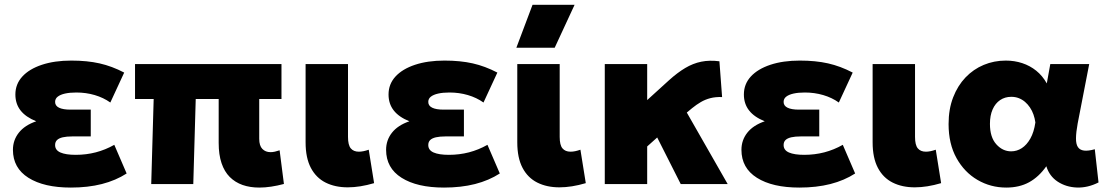

<svg xmlns="http://www.w3.org/2000/svg" viewBox="-20 -790 4760 824"><path d="M284 15Q168.5 15 102 -27Q35.5 -69 35.5 -147Q35.5 -188.5 60.8 -220.5Q86 -252.5 135.5 -269.5Q90.5 -287.5 68.2 -316Q46 -344.5 46 -384.5Q46 -429 75.8 -461.5Q105.5 -494 159.8 -512Q214 -530 286 -530Q354 -530 407.2 -518Q460.5 -506 513 -478.5L453.5 -350Q424 -371 386.5 -382Q349 -393 307.5 -393Q279.5 -393 259.2 -388.5Q239 -384 227.8 -375.2Q216.5 -366.5 216.5 -352.5Q216.5 -336 233.2 -327.8Q250 -319.5 282.5 -319.5H369.5V-204.5H289.5Q266 -204.5 249.5 -200.8Q233 -197 224.8 -189Q216.5 -181 216.5 -167.5Q216.5 -145.5 239.5 -135.5Q262.5 -125.5 305 -125.5Q350 -125.5 391.2 -136.2Q432.5 -147 470.5 -168.5L523.5 -45.5Q477 -15.5 417.2 -0.2Q357.5 15 284 15Z M1093 15Q1053 15 1021 3.8Q989 -7.5 966 -30.5Q943 -53.5 930.8 -89.8Q918.5 -126 918.5 -176.5V-365H820L809.5 0H629L639.5 -365H559.5V-515H1188V-365H1092.5V-194.5Q1092.5 -164.5 1106 -150.8Q1119.5 -137 1141 -137Q1150 -137 1159.8 -139.2Q1169.5 -141.5 1180 -145L1198.5 -0.5Q1170.5 7 1143.8 11Q1117 15 1093 15Z M1472.5 14Q1418 14 1377.2 -6.5Q1336.5 -27 1314 -69.8Q1291.5 -112.5 1291.5 -179.5V-515H1473.5V-202.5Q1473.5 -167.5 1485.5 -153.2Q1497.5 -139 1520 -139Q1529.5 -139 1540.2 -141.2Q1551 -143.5 1562.5 -147.5L1585.5 -4Q1555 5 1526.8 9.5Q1498.5 14 1472.5 14Z M1885.5 15Q1770 15 1703.5 -27Q1637 -69 1637 -147Q1637 -188.5 1662.2 -220.5Q1687.5 -252.5 1737 -269.5Q1692 -287.5 1669.8 -316Q1647.5 -344.5 1647.5 -384.5Q1647.5 -429 1677.2 -461.5Q1707 -494 1761.2 -512Q1815.5 -530 1887.5 -530Q1955.5 -530 2008.8 -518Q2062 -506 2114.5 -478.5L2055 -350Q2025.5 -371 1988 -382Q1950.5 -393 1909 -393Q1881 -393 1860.8 -388.5Q1840.5 -384 1829.2 -375.2Q1818 -366.5 1818 -352.5Q1818 -336 1834.8 -327.8Q1851.5 -319.5 1884 -319.5H1971V-204.5H1891Q1867.5 -204.5 1851 -200.8Q1834.5 -197 1826.2 -189Q1818 -181 1818 -167.5Q1818 -145.5 1841 -135.5Q1864 -125.5 1906.5 -125.5Q1951.5 -125.5 1992.8 -136.2Q2034 -147 2072 -168.5L2125 -45.5Q2078.5 -15.5 2018.8 -0.2Q1959 15 1885.5 15Z M2381 14Q2326.5 14 2285.8 -6.5Q2245 -27 2222.5 -69.8Q2200 -112.5 2200 -179.5V-515H2382V-202.5Q2382 -167.5 2394 -153.2Q2406 -139 2428.5 -139Q2438 -139 2448.8 -141.2Q2459.5 -143.5 2471 -147.5L2494 -4Q2463.5 5 2435.2 9.5Q2407 14 2381 14ZM2196 -585 2265.5 -769.5H2446L2360.5 -585Z M2575.5 0V-515H2757.5V-360.5L2851 -445.5Q2887 -478 2920.5 -498Q2954 -518 2989.5 -525.2Q3025 -532.5 3067.5 -527L3079 -373.5Q3051 -374.5 3028.8 -368.8Q3006.5 -363 2987.8 -352Q2969 -341 2950.5 -326L2927.5 -307L3103 0H2901.5L2800.5 -200L2757.5 -161.5V0Z M3410.5 15Q3295 15 3228.5 -27Q3162 -69 3162 -147Q3162 -188.5 3187.2 -220.5Q3212.5 -252.5 3262 -269.5Q3217 -287.5 3194.8 -316Q3172.5 -344.5 3172.5 -384.5Q3172.5 -429 3202.2 -461.5Q3232 -494 3286.2 -512Q3340.5 -530 3412.5 -530Q3480.5 -530 3533.8 -518Q3587 -506 3639.5 -478.5L3580 -350Q3550.5 -371 3513 -382Q3475.5 -393 3434 -393Q3406 -393 3385.8 -388.5Q3365.5 -384 3354.2 -375.2Q3343 -366.5 3343 -352.5Q3343 -336 3359.8 -327.8Q3376.5 -319.5 3409 -319.5H3496V-204.5H3416Q3392.5 -204.5 3376 -200.8Q3359.5 -197 3351.2 -189Q3343 -181 3343 -167.5Q3343 -145.5 3366 -135.5Q3389 -125.5 3431.5 -125.5Q3476.5 -125.5 3517.8 -136.2Q3559 -147 3597 -168.5L3650 -45.5Q3603.5 -15.5 3543.8 -0.2Q3484 15 3410.5 15Z M3906 14Q3851.5 14 3810.8 -6.5Q3770 -27 3747.5 -69.8Q3725 -112.5 3725 -179.5V-515H3907V-202.5Q3907 -167.5 3919 -153.2Q3931 -139 3953.5 -139Q3963 -139 3973.8 -141.2Q3984.5 -143.5 3996 -147.5L4019 -4Q3988.5 5 3960.2 9.5Q3932 14 3906 14Z M4298.5 15Q4231.5 15 4175.2 -17.8Q4119 -50.5 4085 -111.5Q4051 -172.5 4051 -257.5Q4051 -321.5 4070.5 -372Q4090 -422.5 4123.8 -457.8Q4157.5 -493 4201.8 -511.5Q4246 -530 4296.5 -530Q4334 -530 4367.2 -519Q4400.5 -508 4427.2 -486.5Q4454 -465 4472.5 -432L4487.5 -515H4654.5L4605 -260Q4598 -222 4597.8 -196.8Q4597.5 -171.5 4606 -158.8Q4614.5 -146 4632.2 -143.8Q4650 -141.5 4678.5 -149.5L4694.5 -7Q4648 16.5 4601.5 14.8Q4555 13 4519.2 -10.5Q4483.5 -34 4470.5 -76.5Q4438.5 -31 4396.8 -8Q4355 15 4298.5 15ZM4319.5 -140.5Q4344 -140.5 4365.2 -154.2Q4386.5 -168 4402 -195.5Q4417.5 -223 4423.5 -264.5Q4421 -282.5 4415.2 -298.8Q4409.5 -315 4400.2 -328.8Q4391 -342.5 4379 -352.8Q4367 -363 4352.2 -368.8Q4337.5 -374.5 4320 -374.5Q4293 -374.5 4272.2 -360.5Q4251.5 -346.5 4240 -320.5Q4228.5 -294.5 4228.5 -258.5Q4228.5 -201 4255.8 -170.8Q4283 -140.5 4319.5 -140.5Z"/></svg>

Font: Geologica Roman ExtraBold
Style: Regular
Weight: 800
Designer: Sindre Bremnes, Frode Helland
Foundry: Monokrom Skriftforlag AS
Version: Version 1.010;gftools[0.9.28]